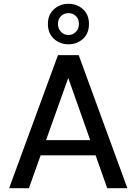

<svg xmlns="http://www.w3.org/2000/svg" viewBox="-20 -990 718 1010"><path d="M28 0 285 -700H394L650 0H544L339 -580L132 0ZM144 -173 172 -253H501L528 -173ZM340 -757Q296 -757 264 -785.5Q232 -814 232 -864Q232 -913 264 -941.5Q296 -970 340 -970Q385 -970 416.5 -941.5Q448 -913 448 -864Q448 -814 416.5 -785.5Q385 -757 340 -757ZM340 -806Q363 -806 379 -822Q395 -838 395 -864Q395 -891 379 -906Q363 -921 340 -921Q318 -921 301.5 -906Q285 -891 285 -864Q285 -838 301.5 -822Q318 -806 340 -806Z"/></svg>

Font: DMSans_18ptMedium
Style: Regular
Weight: 500
Designer: Colophon Foundry, Jonny Pinhorn
Foundry: Colophon Foundry
Version: Version 4.004;gftools[0.9.30]